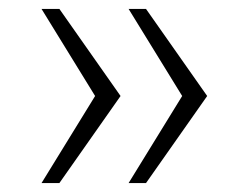

<svg xmlns="http://www.w3.org/2000/svg" viewBox="-20 -467 558 430"><path d="M113 -57 250 -252 113 -447H73L193 -252L73 -57ZM307 -57 444 -252 307 -447H268L388 -252L268 -57Z"/></svg>

Font: Perun ExtraLight
Style: Regular
Weight: 200
Foundry: Copyright (c) Stefan Peev, Context Ltd, 2016
Version: Version 1.089